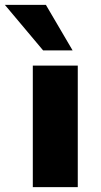

<svg xmlns="http://www.w3.org/2000/svg" viewBox="-60 -770 415 790"><path d="M238.8 -562.5H117.5L-40 -750H128.8ZM75 0V-500H260V0Z"/></svg>

Font: Now Alt Black
Style: Regular
Weight: 900
Designer: Alfredo Marco Pradil
Foundry: Alfredo Marco Pradil
Version: Version 1.002;PS 001.002;hotconv 1.0.88;makeotf.lib2.5.64775